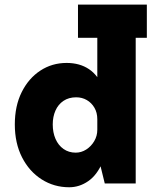

<svg xmlns="http://www.w3.org/2000/svg" viewBox="-20 -774 676 810"><path d="M272 16Q208 16 155.8 -17.2Q103.5 -50.5 73 -110.2Q42.5 -170 42.5 -249Q42.5 -327 71.5 -385.2Q100.5 -443.5 150 -476Q199.5 -508.5 261 -508.5Q316.5 -508.5 355.5 -482.2Q394.5 -456 414.8 -403.2Q435 -350.5 435 -271H390.5Q390.5 -299 378.2 -319.8Q366 -340.5 346 -352Q326 -363.5 301.5 -363.5Q270 -363.5 247.8 -348.5Q225.5 -333.5 214 -307.5Q202.5 -281.5 202.5 -249Q202.5 -215 214.2 -188Q226 -161 248 -145.5Q270 -130 299.5 -130Q323 -130 343.8 -143.2Q364.5 -156.5 377.5 -178.5Q390.5 -200.5 390.5 -226.5H435Q435 -143 412.2 -89.2Q389.5 -35.5 352.2 -9.8Q315 16 272 16ZM422 0 390.5 -128.5V-690H552.5V0ZM309 -614.5V-754.5H599.5V-614.5Z"/></svg>

Font: Karla ExtraBold
Style: Regular
Weight: 800
Designer: Jonathan Pinhorn
Version: Version 2.001